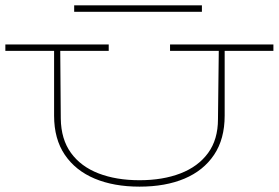

<svg xmlns="http://www.w3.org/2000/svg" viewBox="-20 -686 1041 717"><path d="M0 -496V-520H386V-496H205L207 -243Q208 -166 245 -115Q282 -64 348 -38.5Q414 -13 501 -13Q588 -13 654 -38.5Q720 -64 757 -114.5Q794 -165 794 -241L797 -496H615V-520H1001V-496H819V-254Q819 -167 779.5 -108Q740 -49 669 -19Q598 11 501 11Q405 11 333.5 -19Q262 -49 222 -108Q182 -167 182 -254V-496ZM734 -666V-642H257V-666Z"/></svg>

Font: Padyakke Expanded One
Style: Regular
Weight: 400
Designer: James Puckett
Foundry: Dunwich Type Founders
Version: Version 1.500; ttfautohint (v1.8.4.7-5d5b)